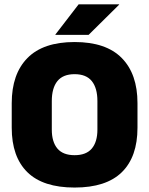

<svg xmlns="http://www.w3.org/2000/svg" viewBox="-20 -847 687 884"><path d="M323.5 16.5Q178 16.5 106 -54.2Q34 -125 34 -259V-372Q34 -506.5 106.5 -580Q179 -653.5 323.5 -653.5Q468 -653.5 540.5 -580Q613 -506.5 613 -372V-259Q613 -125 541 -54.2Q469 16.5 323.5 16.5ZM323.5 -132.5Q377 -132.5 402.8 -163.2Q428.5 -194 428.5 -250V-381.5Q428.5 -441.5 402.8 -473.5Q377 -505.5 323.5 -505.5Q270 -505.5 244.2 -473.5Q218.5 -441.5 218.5 -381.5V-250Q218.5 -194 244.2 -163.2Q270 -132.5 323.5 -132.5ZM235 -688 342 -827H528.5V-825.5L388 -686.5H235Z"/></svg>

Font: Anek Devanagari Medium ExtraBold
Style: Regular
Weight: 800
Version: Version 1.003